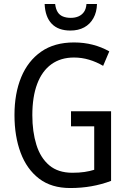

<svg xmlns="http://www.w3.org/2000/svg" viewBox="-20 -938 640 968"><path d="M338 -377H540V-26Q492 -8 441 1Q390 10 334 10Q239 10 177 -37.5Q115 -85 84 -168Q53 -251 53 -358Q53 -467 87 -549Q121 -631 187.5 -677.5Q254 -724 353 -724Q403 -724 447.5 -712.5Q492 -701 531 -679L500 -606Q466 -626 429 -637Q392 -648 353 -648Q286 -648 239 -614Q192 -580 167.5 -515Q143 -450 143 -357Q143 -274 163.5 -208Q184 -142 228.5 -104.5Q273 -67 345 -67Q379 -67 406 -71Q433 -75 455 -82V-301H338ZM469 -918Q468 -877 451 -846.5Q434 -816 404.5 -800Q375 -784 335 -784Q274 -784 241 -818Q208 -852 205 -918H258Q261 -893 270.5 -877.5Q280 -862 297 -855Q314 -848 337 -848Q359 -848 376 -855.5Q393 -863 403.5 -878Q414 -893 416 -918Z"/></svg>

Font: Noto Sans Arabic Condensed
Style: Regular
Weight: 400
Width: 3
Designer: Monotype Design Team, Nadine Chahine, Nizar Qandah and Khaled Hosny
Foundry: Monotype Imaging Inc.
Version: Version 2.012